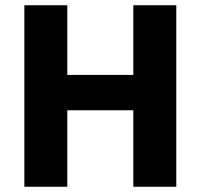

<svg xmlns="http://www.w3.org/2000/svg" viewBox="-20 -713 769 733"><path d="M73 0V-693H237V-427H489V-693H653V0H489V-292H237V0Z"/></svg>

Font: Fix15 Mono
Style: Bold
Weight: 700
Designer: Carrois Corporate & Edenspiekermann AG
Foundry: Carrois Corporate GbR & Edenspiekermann AG
Version: Version 3.206